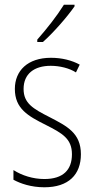

<svg xmlns="http://www.w3.org/2000/svg" viewBox="-20 -850 401 814"><path d="M296 -823V-830H251C221 -782 181 -731 138 -682V-672H162C205 -710 264 -777 296 -823ZM323 -196C323 -286 264 -315 191 -353C120 -389 80 -412 80 -473C80 -537 125 -571 195 -571C233 -571 274 -561 302 -543L318 -576C285 -594 243 -605 196 -605C97 -605 43 -550 43 -473C43 -389 99 -358 175 -320C244 -285 285 -262 285 -196C285 -130 248 -91 168 -91C120 -91 73 -106 37 -129V-88C66 -72 112 -56 168 -56C271 -56 323 -110 323 -196Z"/></svg>

Font: Noto Sans Malayalam UI Condensed ExtraLight
Style: Regular
Weight: 200
Width: 3
Designer: Jelle Bosma - Monotype Design Team
Foundry: Monotype Imaging Inc.
Version: Version 2.104